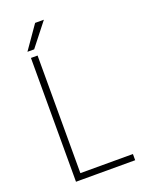

<svg xmlns="http://www.w3.org/2000/svg" viewBox="-162 -959 785 1036"><g transform="rotate(-20 230.0 -440.5)"><path d="M428.7 -35.6V0H112.3V-35.6ZM127 -710.9V0H88.9V-710.9ZM82.5 -748.5 174.8 -880.9H225.1L121.1 -748.5Z"/></g></svg>

Font: Roboto Condensed ExtraLight
Style: Regular
Weight: 250
Designer: Christian Robertson
Foundry: Google
Version: Version 3.008; 2023